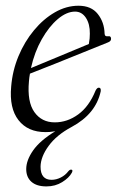

<svg xmlns="http://www.w3.org/2000/svg" viewBox="-20 -453 408 670"><path d="M230.5 150Q221 167.5 197 182.5Q173 197.5 142 197.5Q108 197.5 89.8 181.5Q71.5 165.5 71.5 137Q71.5 106.5 95.5 72Q119.5 37.5 173 5Q161 7 153.5 7.5Q146 8 139 8Q77 8 44.5 -33.8Q12 -75.5 19 -151Q23.5 -206.5 44.5 -257Q65.5 -307.5 98.5 -347.2Q131.5 -387 171.5 -410Q211.5 -433 254 -433Q298.5 -433 321.2 -404.2Q344 -375.5 345 -335.5Q345.5 -324.5 357.5 -326.5Q367 -328 367.5 -318.5Q368.5 -309 355.5 -304.5Q317 -289 270 -270Q223 -251 174.5 -231.5Q126 -212 84.5 -196Q82 -182.5 81 -169Q74.5 -97.5 100 -61.8Q125.5 -26 171 -26Q215 -26 253 -53.8Q291 -81.5 313.5 -137Q319 -147.5 325 -147Q333 -147 331.5 -134.5Q314.5 -55.5 230 -10Q177.5 18 149.8 56Q122 94 121.5 128.5Q121.5 174.5 160 174.5Q176 174.5 192 166.5Q208 158.5 218.5 144.5Q224 138 229.5 139Q235.5 140.5 230.5 150ZM242 -412.5Q212.5 -412.5 181.8 -386.5Q151 -360.5 125.8 -316Q100.5 -271.5 88 -215.5Q134 -234.5 188 -257Q242 -279.5 290 -299.5Q292 -311 292.8 -318.8Q293.5 -326.5 293.5 -335.5Q294 -369 279.8 -390.8Q265.5 -412.5 242 -412.5Z"/></svg>

Font: Fraunces 144pt S050 Light
Style: Italic
Weight: 300
Italic angle: -16°
Version: Version 1.000; ttfautohint (v1.8.3)